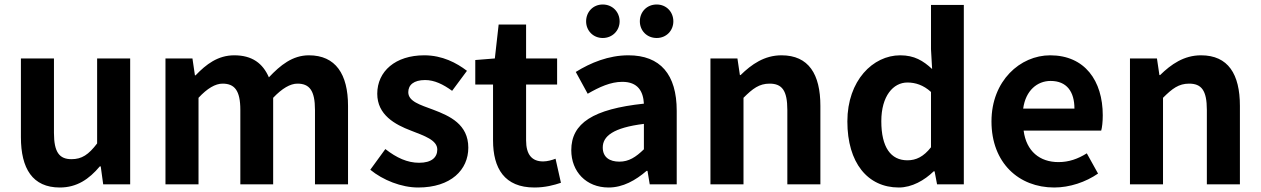

<svg xmlns="http://www.w3.org/2000/svg" viewBox="-20 -820 5608 854"><path d="M246 14C322 14 376 -23 424 -80H428L439 0H559V-560H412V-182C374 -132 344 -112 298 -112C244 -112 220 -143 220 -229V-560H73V-210C73 -70 125 14 246 14Z M716 0H863V-385C902 -427 938 -448 970 -448C1023 -448 1049 -418 1049 -331V0H1195V-385C1235 -427 1271 -448 1303 -448C1356 -448 1381 -418 1381 -331V0H1528V-349C1528 -490 1473 -574 1354 -574C1281 -574 1227 -530 1176 -476C1149 -538 1102 -574 1022 -574C949 -574 897 -534 850 -485H847L836 -560H716Z M1840 14C1986 14 2063 -65 2063 -163C2063 -267 1981 -304 1907 -332C1848 -354 1796 -369 1796 -410C1796 -442 1820 -464 1871 -464C1912 -464 1951 -445 1991 -416L2057 -505C2011 -540 1948 -574 1867 -574C1739 -574 1658 -503 1658 -403C1658 -309 1737 -266 1808 -239C1867 -216 1925 -197 1925 -155C1925 -120 1900 -96 1844 -96C1792 -96 1744 -118 1694 -157L1627 -65C1683 -19 1765 14 1840 14Z M2357 14C2406 14 2445 3 2475 -7L2451 -114C2436 -108 2414 -102 2396 -102C2346 -102 2320 -132 2320 -196V-444H2458V-560H2320V-711H2198L2181 -560L2094 -553V-444H2173V-196C2173 -71 2224 14 2357 14Z M2687 14C2751 14 2807 -18 2856 -60H2860L2870 0H2990V-327C2990 -489 2917 -574 2775 -574C2687 -574 2607 -541 2541 -500L2594 -403C2646 -433 2696 -456 2748 -456C2817 -456 2841 -414 2844 -359C2618 -335 2521 -272 2521 -152C2521 -57 2587 14 2687 14ZM2735 -101C2692 -101 2661 -120 2661 -164C2661 -214 2707 -252 2844 -269V-156C2808 -121 2777 -101 2735 -101ZM2661 -651C2704 -651 2736 -684 2736 -725C2736 -767 2704 -800 2661 -800C2618 -800 2587 -767 2587 -725C2587 -684 2618 -651 2661 -651ZM2901 -651C2944 -651 2975 -684 2975 -725C2975 -767 2944 -800 2901 -800C2857 -800 2826 -767 2826 -725C2826 -684 2857 -651 2901 -651Z M3140 0H3287V-385C3328 -426 3357 -448 3403 -448C3458 -448 3482 -418 3482 -331V0H3629V-349C3629 -490 3577 -574 3456 -574C3380 -574 3323 -534 3274 -486H3271L3260 -560H3140Z M3978 14C4036 14 4092 -18 4133 -58H4137L4148 0H4267V-798H4121V-601L4126 -513C4086 -550 4047 -574 3984 -574C3863 -574 3749 -462 3749 -280C3749 -96 3839 14 3978 14ZM4016 -107C3942 -107 3900 -165 3900 -281C3900 -393 3953 -453 4016 -453C4051 -453 4087 -442 4121 -411V-165C4088 -123 4055 -107 4016 -107Z M4669 14C4738 14 4809 -10 4864 -48L4814 -138C4774 -113 4734 -99 4688 -99C4605 -99 4545 -147 4533 -239H4878C4882 -252 4885 -279 4885 -307C4885 -461 4805 -574 4651 -574C4518 -574 4390 -461 4390 -280C4390 -95 4512 14 4669 14ZM4531 -337C4542 -418 4594 -460 4653 -460C4725 -460 4759 -412 4759 -337Z M5006 0H5153V-385C5194 -426 5223 -448 5269 -448C5324 -448 5348 -418 5348 -331V0H5495V-349C5495 -490 5443 -574 5322 -574C5246 -574 5189 -534 5140 -486H5137L5126 -560H5006Z"/></svg>

Font: Source Han Sans CN
Style: Bold
Weight: 700
Designer: Ryoko NISHIZUKA 西塚涼子 (kana, bopomofo & ideographs); Paul D. Hunt (Latin, Greek & Cyrillic); Sandoll Communications 산돌커뮤니
Foundry: Adobe
Version: Version 2.001;hotconv 1.0.107;makeotfexe 2.5.65593